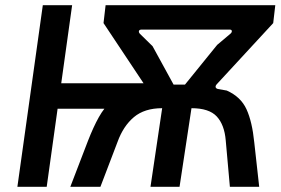

<svg xmlns="http://www.w3.org/2000/svg" viewBox="-20 -720 1083 740"><path d="M47 0 145 -700H258L216 -399H559L545 -301H202L160 0ZM251 0 319 -177Q340 -231 361 -268.5Q382 -306 410 -331Q438 -356 478 -372L526 -379Q535 -381 536.5 -387Q538 -393 532 -401L379 -631L387 -700H1041L1033 -631L817 -397Q810 -390 811 -384.5Q812 -379 820 -377L854 -371Q908 -347 930 -299Q952 -251 960 -171L979 0H866L850 -179Q845 -239 815.5 -271Q786 -303 718 -303L672 0H560L605 -303Q537 -303 496 -268.5Q455 -234 433 -173L367 0ZM649 -394H693L817 -547L868 -590Q874 -595 873.5 -600.5Q873 -606 865 -606H526Q517 -606 515.5 -600.5Q514 -595 520 -589L568 -542Z"/></svg>

Font: Finlandica Medium
Style: Italic
Weight: 500
Italic angle: -8°
Designer: Niklas Ekholm, Juho Hiilivirta, Jaakko Suomalainen
Foundry: Helsinki Type Studio
Version: Version 1.063